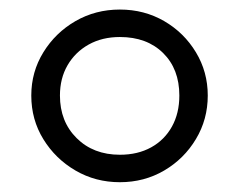

<svg xmlns="http://www.w3.org/2000/svg" viewBox="-20 -730 501 402"><path d="M231 -348.5Q180 -348.5 138 -373Q96 -397.5 70.8 -438.5Q45.5 -479.5 45.5 -530Q45.5 -579.5 70.8 -620.5Q96 -661.5 138 -685.8Q180 -710 231 -710Q282 -710 323.8 -685.8Q365.5 -661.5 390.2 -620.5Q415 -579.5 415 -530Q415 -480 390.2 -438.8Q365.5 -397.5 323.8 -373Q282 -348.5 231 -348.5ZM231 -406Q268.5 -406 296.5 -421.5Q324.5 -437 340 -465Q355.5 -493 355.5 -530Q355.5 -585.5 321.5 -619Q287.5 -652.5 231 -652.5Q194 -652.5 165.8 -636.8Q137.5 -621 121.5 -593.5Q105.5 -566 105.5 -530Q105.5 -475.5 140.5 -440.8Q175.5 -406 231 -406Z"/></svg>

Font: Geologica Thin Roman ExtraLight
Style: Regular
Weight: 250
Version: Version 1.010;gftools[0.9.28]